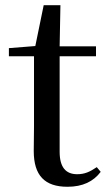

<svg xmlns="http://www.w3.org/2000/svg" viewBox="-20 -699 415 734"><path d="M238 15C296 15 337 -5 365 -42L350 -60C323 -42 304 -33 275 -33C232 -33 208 -59 208 -119V-484H347V-522H208L211 -679H147L115 -523L14 -515V-484H110V-215C110 -178 109 -155 109 -122C109 -28 151 15 238 15Z"/></svg>

Font: Noto Serif KR Medium
Style: Regular
Weight: 500
Designer: Ryoko NISHIZUKA 西塚涼子 (kana & ideographs); Frank Grießhammer (Latin, Greek & Cyrillic); Wenlong ZHANG 张文龙 (bopomofo); San
Foundry: Adobe
Version: Version 2.001;hotconv 1.1.0;makeotfexe 2.6.0